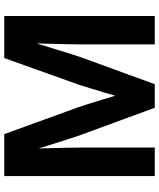

<svg xmlns="http://www.w3.org/2000/svg" viewBox="60 -828 768 928"><g transform="rotate(-90 444.0 -364.0)"><path d="M57.1 0V-727.5H259.8L390.6 -366.7Q397.9 -345.2 408 -313.5Q418 -281.7 428.5 -247.1Q439 -212.4 448 -181.4Q457 -150.4 462.4 -129.4H427.7Q433.6 -150.4 442.4 -181.4Q451.2 -212.4 461.7 -247.1Q472.2 -281.7 481.9 -313.5Q491.7 -345.2 498.5 -366.7L627.4 -727.5H830.6V0H693.4V-358.4Q693.4 -382.8 694.1 -415.3Q694.8 -447.8 695.8 -484.4Q696.8 -521 697.8 -558.6Q698.7 -596.2 698.7 -629.9H715.8Q704.6 -592.3 692.6 -553.2Q680.7 -514.2 669.4 -477.5Q658.2 -440.9 648.7 -410.4Q639.2 -379.9 631.8 -358.4L501 0H387.2L255.4 -358.4Q248 -379.9 238 -410.4Q228 -440.9 216.6 -477.5Q205.1 -514.2 192.9 -553.2Q180.7 -592.3 168.5 -629.9H189Q189.5 -596.2 190.4 -558.6Q191.4 -521 192.4 -484.4Q193.4 -447.8 194.1 -415.3Q194.8 -382.8 194.8 -358.4V0Z"/></g></svg>

Font: Inter Cardless Display
Style: Bold
Weight: 700
Designer: Rasmus Andersson
Foundry: rsms
Version: Version 4.001;git-9221beed3